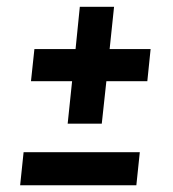

<svg xmlns="http://www.w3.org/2000/svg" viewBox="-20 -552 515 572"><path d="M40 0 50.3 -98.6H396.5L386.2 0ZM181.6 -183.6 194.8 -310.1H72.3L82.5 -405.8H205.1L217.8 -531.7H319.8L306.6 -405.8H428.7L418.9 -310.1H296.9L283.2 -183.6Z"/></svg>

Font: Oswald
Style: Bold
Weight: 700
Designer: Vernon Adams
Foundry: Vernon Adams
Version: 3.0; ttfautohint (v0.94.23-7a4d-dirty) -l 8 -r 50 -G 200 -x 